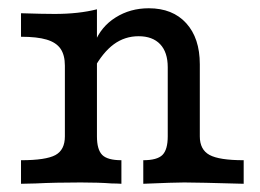

<svg xmlns="http://www.w3.org/2000/svg" viewBox="-20 -447 632 467"><path d="M137.8 -115.3V-287.3Q137.8 -313.1 127.2 -328.5Q116.6 -343.8 93.4 -350.7Q70.3 -357.6 31.1 -357.6V-414.8Q84.7 -413.1 112.8 -413.1Q171.6 -413.1 215.8 -424.4V-115.3Q215.8 -83 228.7 -70.1Q241.6 -57.3 275.3 -57.3V0Q263.9 -0.8 251.7 -0.8Q220.1 -3.2 176.3 -3.2Q114.2 -3.2 66.6 -0.8L31.1 0V-57.3Q91.5 -57.3 114.7 -69.8Q137.8 -82.3 137.8 -115.3ZM388 -115.3V-283.5Q388 -320 369.5 -339.5Q351 -358.9 317.2 -358.9Q283.6 -358.9 256.8 -339.3Q230 -319.6 207.9 -279.1L210.1 -342.8Q225.6 -382.2 261.2 -404.5Q296.7 -426.9 341.8 -426.9Q399.9 -426.9 432.9 -390.6Q466 -354.3 466 -290.6V-115.3Q466 -83.1 489.5 -70.2Q513.1 -57.3 572.7 -57.3V0Q460.2 -3.2 428.1 -3.2Q403.7 -3.2 328.5 0V-57.3Q362.2 -57.3 375.1 -70.1Q388 -83 388 -115.3Z"/></svg>

Font: Playfair Micro SmCond SmLight
Style: Regular
Weight: 360
Width: 4
Designer: Claus Eggers Sørensen
Foundry: Claus Eggers Sørensen
Version: Version 2.100;Glyphs 3.2 (3219)